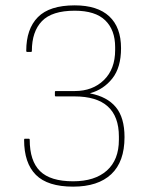

<svg xmlns="http://www.w3.org/2000/svg" viewBox="-20 -686 556 717"><path d="M253 11Q158 11 114 -33Q70 -77 70 -164Q70 -168 73 -168H87Q91 -168 91 -164Q91 -85 129.5 -47Q168 -9 253 -9Q334 -9 379 -49Q424 -89 424 -164V-176Q424 -326 258 -326H188Q185 -326 185 -329V-343Q185 -346 188 -346H259Q326 -346 368 -387Q410 -428 410 -499V-510Q410 -574 373 -610Q336 -646 259 -646Q174 -646 136.5 -607Q99 -568 99 -496Q99 -492 96 -492H82Q78 -492 78 -496Q78 -578 121.5 -622Q165 -666 259 -666Q344 -666 388 -625Q432 -584 432 -506Q432 -434 399.5 -393Q367 -352 317 -338V-337Q380 -325 412.5 -286Q445 -247 445 -174Q445 -82 395.5 -35.5Q346 11 253 11Z"/></svg>

Font: Sofia Sans Semi Condensed Thin
Style: Regular
Weight: 250
Version: Version 4.100